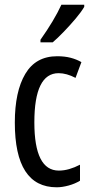

<svg xmlns="http://www.w3.org/2000/svg" viewBox="-20 -786 387 816"><path d="M221 10Q43 10 43 -265Q43 -397 87.5 -472Q132 -547 223 -547Q255 -547 280 -540.5Q305 -534 326 -522L301 -455Q263 -475 229 -475Q126 -475 126 -266Q126 -61 230 -61Q252 -61 274.5 -67.5Q297 -74 320 -86V-18Q299 -5 271.5 2.5Q244 10 221 10ZM338 -757Q326 -736 302 -707.5Q278 -679 251.5 -651.5Q225 -624 204 -606H152V-617Q210 -699 241 -766H338Z"/></svg>

Font: Noto Sans Khmer ExtraCondensed
Style: Regular
Weight: 400
Width: 2
Designer: Danh Hong and the Monotype Design Team
Foundry: Monotype Imaging Inc.
Version: Version 2.004; ttfautohint (v1.8.4.7-5d5b)